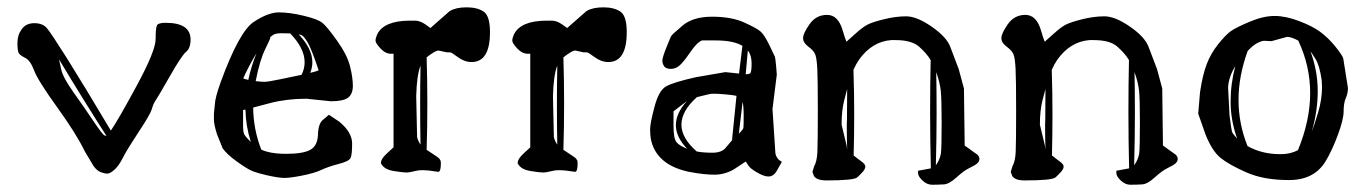

<svg xmlns="http://www.w3.org/2000/svg" viewBox="-20 -474 3704 521"><path d="M140.1 -313C181.8 -243.3 224.8 -174 269 -105C268.7 -105 266.8 -105.6 263.4 -106.7C260 -107.8 250.1 -120.7 233.6 -145.3C217.2 -169.8 199.2 -195.8 179.7 -223.1C160.2 -250.5 148.8 -271.7 145.8 -286.9C142.7 -302 140.8 -310.7 140.1 -313ZM429.7 -412.1C416.3 -412.1 408.4 -409.9 406 -405.5C403.6 -401.1 402.3 -388.5 402.3 -367.7C402.3 -346.8 385.3 -304.9 351.1 -241.7C316.9 -178.5 293.5 -137.9 280.8 -119.6C230.6 -203.9 191.1 -269.1 162.1 -315.2C133.1 -361.2 114.8 -388.8 107.2 -397.7C99.5 -406.7 88.2 -411.1 73.2 -411.1C58.3 -411.1 46.9 -405.8 39.1 -395C31.2 -384.3 27.3 -371.9 27.3 -357.9C27.3 -343.9 28.4 -334.8 30.5 -330.6C32.6 -326.3 38.5 -321.9 48.1 -317.1C57.7 -312.4 65.8 -301 72.5 -283C79.2 -264.9 100 -231.6 135 -183.1C170 -134.6 195 -94.7 210 -63.5L233.9 -23.4C240.1 -15 246.6 -9.4 253.4 -6.8C260.3 -4.2 266.2 -2.9 271.2 -2.9C276.3 -2.9 282.8 -6.5 290.8 -13.7C298.7 -20.8 306.4 -31.7 313.7 -46.4C321 -61 335.3 -84.3 356.4 -116.2C377.6 -148.1 389.5 -168.8 392.1 -178.2C394.7 -187.7 398 -195.3 402.1 -201.2C406.2 -207 419 -228.9 440.7 -266.8C462.3 -304.8 477.1 -327 485.1 -333.5C493.1 -340 497.1 -351.1 497.1 -366.7C497.1 -397 474.6 -412.1 429.7 -412.1Z M673.8 -253.9C681.3 -292.3 690.1 -321.6 700.2 -341.8C709 -359.4 713.4 -369.5 713.4 -372.1C713.4 -372.7 713.2 -373 712.9 -373C713.5 -373.7 716.1 -375.7 720.5 -378.9C724.9 -382.2 732.7 -383.8 743.9 -383.8C755.1 -383.8 763 -383.6 767.6 -383.3C793.6 -356.3 806.6 -330.2 806.6 -305.2C806.6 -293.5 803.9 -282.1 798.3 -271C785.6 -268.4 767.3 -264.6 743.4 -259.5C719.5 -254.5 704.3 -252 697.8 -252C691.2 -252 683.3 -252.6 673.8 -253.9ZM757.3 -56.6H750C725.3 -57 704.9 -60.7 689 -67.9C674.6 -105 667.3 -143.1 667 -182.1C667.6 -182.5 682.9 -186.5 712.9 -194.3C742.8 -202.1 775.7 -206.1 811.5 -206.1L877.9 -199.2C900.7 -199.2 916.3 -202.6 924.8 -209.2C933.3 -215.9 937.5 -226.6 937.5 -241.2C937.5 -255.9 935 -273.4 929.9 -293.9C924.9 -314.5 913.1 -337.7 894.5 -363.8C876 -389.8 862.5 -406.1 854 -412.6C845.5 -419.1 828.7 -425.4 803.5 -431.4C778.2 -437.4 755.9 -440.4 736.6 -440.4C717.2 -440.4 694.4 -431.7 668.2 -414.3C642 -396.9 612.1 -342.3 578.6 -250.5C568.5 -222.2 563.3 -202.1 563 -190.4L560.5 -166V-148.9C560.5 -140.1 563.3 -127.1 568.8 -109.9L584 -71.8C591.5 -61 604.1 -49.2 621.8 -36.4C639.6 -23.5 653 -15.1 662.1 -11C671.2 -6.9 685.9 -2.6 706.1 2C726.2 6.5 741.6 8.8 752.2 8.8C762.8 8.8 779.1 6.6 801 2.2C823 -2.2 840.2 -7.3 852.5 -13.2C864.9 -19 880.4 -24.3 898.9 -29.1C917.5 -33.8 928.2 -39.1 931.2 -45.2C934.1 -51.2 935.5 -64.3 935.5 -84.5C935.5 -104.7 924.2 -124.2 901.4 -143.1L900.9 -143.6L872.6 -162.6L856.4 -148.9C848 -142.1 843.4 -128.7 842.8 -108.6C842.1 -88.6 835.3 -75 822.3 -67.6C809.2 -60.3 787.6 -56.6 757.3 -56.6ZM675.8 -329.1C666 -304.7 658.7 -280.8 653.8 -257.3C647.3 -258.6 642.7 -259.9 640.1 -261.2C642.4 -267.4 647.7 -278.4 656 -294.2C664.3 -310 670.9 -321.6 675.8 -329.1ZM639.6 -129.4V-175.3L646 -176.8C646.6 -146.8 651.5 -117.5 660.6 -88.9C650.2 -99 644.1 -106.2 642.3 -110.6C640.5 -115 639.6 -121.3 639.6 -129.4ZM797.4 -378.9C801.3 -377.9 806.7 -371.9 813.7 -360.8C820.7 -349.8 831.1 -323.9 844.7 -283.2C841.1 -281.6 836.8 -280.1 831.5 -278.8L821.8 -276.4C825.7 -285.8 827.6 -295.4 827.6 -305.2C827.6 -329.3 815.3 -354.5 790.5 -380.9C791.2 -380.5 793.5 -379.9 797.4 -378.9Z M1109.4 -213.4C1110.4 -251.1 1114.3 -278.6 1121.1 -295.9C1120.4 -260.4 1120.1 -224.8 1120.1 -189C1120.1 -153.2 1120.4 -117.4 1121.1 -81.5C1116.2 -88.7 1113.1 -95.7 1111.8 -102.5ZM1192.4 -332H1201.2C1203.8 -332 1210.9 -327.6 1222.7 -318.8C1234.4 -310.1 1246.7 -305.7 1259.8 -305.7C1293 -305.7 1309.6 -332.7 1309.6 -386.7C1309.6 -416 1303.9 -434.6 1292.5 -442.4C1281.1 -450.2 1265.7 -454.1 1246.3 -454.1C1227 -454.1 1211.9 -450.8 1201.2 -444.3H1200.7L1147.9 -397.9L1135.3 -407.2C1124.8 -414.4 1115.2 -418 1106.4 -418H1092.8C1045.2 -418 1015.5 -405.4 1003.4 -380.4C1000.5 -373.9 999 -368.3 999 -363.8C999 -359.2 1003.5 -352.1 1012.5 -342.5C1021.4 -332.9 1030.9 -328.1 1041 -328.1H1047.9V-74.2L1030.3 -58.1C1019.2 -48 1013.7 -39.4 1013.7 -32.2V-30.8L1014.2 -29.8C1019.7 -19.4 1031 -12.8 1048.1 -10C1065.2 -7.2 1076.6 -5.9 1082.3 -5.9C1088 -5.9 1096.7 -7.3 1108.4 -10.3C1113 -11.6 1118.8 -12.2 1126 -12.2C1137 -12.2 1151.2 -10.7 1168.5 -7.8H1169.4C1174 -7.8 1176.3 -15.5 1176.3 -30.8L1175.8 -37.1C1175.5 -38.1 1174.9 -39.2 1174.1 -40.5C1173.3 -41.8 1172.4 -43.1 1171.6 -44.2C1170.8 -45.3 1165.7 -49 1156.2 -55.2C1146.8 -61.4 1140.6 -65.4 1137.7 -67.4C1139 -109 1139.6 -150.7 1139.6 -192.4C1139.6 -234 1139 -276 1137.7 -318.4C1153.3 -330.7 1164.1 -336.9 1169.9 -336.9Z M1480.5 -213.4C1481.4 -251.1 1485.4 -278.6 1492.2 -295.9C1491.5 -260.4 1491.2 -224.8 1491.2 -189C1491.2 -153.2 1491.5 -117.4 1492.2 -81.5C1487.3 -88.7 1484.2 -95.7 1482.9 -102.5ZM1563.5 -332H1572.3C1574.9 -332 1582 -327.6 1593.8 -318.8C1605.5 -310.1 1617.8 -305.7 1630.9 -305.7C1664.1 -305.7 1680.7 -332.7 1680.7 -386.7C1680.7 -416 1675 -434.6 1663.6 -442.4C1652.2 -450.2 1636.8 -454.1 1617.4 -454.1C1598.1 -454.1 1583 -450.8 1572.3 -444.3H1571.8L1519 -397.9L1506.3 -407.2C1495.9 -414.4 1486.3 -418 1477.5 -418H1463.9C1416.3 -418 1386.6 -405.4 1374.5 -380.4C1371.6 -373.9 1370.1 -368.3 1370.1 -363.8C1370.1 -359.2 1374.6 -352.1 1383.5 -342.5C1392.5 -332.9 1402 -328.1 1412.1 -328.1H1418.9V-74.2L1401.4 -58.1C1390.3 -48 1384.8 -39.4 1384.8 -32.2V-30.8L1385.3 -29.8C1390.8 -19.4 1402.1 -12.8 1419.2 -10C1436.3 -7.2 1447.7 -5.9 1453.4 -5.9C1459.1 -5.9 1467.8 -7.3 1479.5 -10.3C1484 -11.6 1489.9 -12.2 1497.1 -12.2C1508.1 -12.2 1522.3 -10.7 1539.6 -7.8H1540.5C1545.1 -7.8 1547.4 -15.5 1547.4 -30.8L1546.9 -37.1C1546.5 -38.1 1546 -39.2 1545.2 -40.5C1544.4 -41.8 1543.5 -43.1 1542.7 -44.2C1541.9 -45.3 1536.8 -49 1527.3 -55.2C1517.9 -61.4 1511.7 -65.4 1508.8 -67.4C1510.1 -109 1510.7 -150.7 1510.7 -192.4C1510.7 -234 1510.1 -276 1508.8 -318.4C1524.4 -330.7 1535.2 -336.9 1541 -336.9Z M2016.1 -275.4C2013.5 -273.4 2009.3 -272.5 2003.4 -272.5L2004.9 -288.6L2009.3 -336.9C2016.1 -328.5 2019.5 -316.9 2019.5 -302.2C2019.5 -287.6 2018.4 -278.6 2016.1 -275.4ZM1978.5 -213.9C1974.3 -173.8 1970.2 -133.6 1966.3 -93.3C1962.1 -88.4 1956.3 -81.5 1949 -72.8C1941.7 -64 1929.7 -59.6 1913.1 -59.6C1896.5 -59.6 1882.3 -60.7 1870.6 -63C1842.9 -87.1 1829.1 -111.3 1829.1 -135.7C1829.1 -160.5 1843.1 -185.4 1871.1 -210.4C1888 -214.4 1898.4 -216.9 1902.1 -218C1905.8 -219.2 1911.1 -219.7 1917.7 -219.7C1924.4 -219.7 1935 -219.1 1949.5 -217.8C1963.9 -216.5 1973.6 -215.2 1978.5 -213.9ZM2087.9 -271.5C2087.9 -274.1 2087.2 -282.2 2085.9 -295.9C2084.6 -309.6 2083.6 -317.5 2082.8 -319.8C2081.9 -322.1 2077.1 -332.4 2068.1 -350.8C2059.2 -369.2 2051.4 -381.5 2044.7 -387.7C2038 -393.9 2023.1 -402.3 2000 -412.8C1976.9 -423.4 1947.6 -428.7 1912.1 -428.7C1876.6 -428.7 1849.3 -420.1 1830.1 -402.8C1827.1 -400.2 1823.8 -397.3 1820.1 -394C1816.3 -390.8 1813.6 -388.4 1812 -387C1810.4 -385.5 1808.6 -383.9 1806.6 -382.1C1804.7 -380.3 1803.3 -378.8 1802.5 -377.7C1801.7 -376.5 1800.8 -375.1 1799.8 -373.3C1798.8 -371.5 1794.8 -361.7 1787.8 -344C1780.8 -326.3 1777.3 -314.8 1777.3 -309.6C1777.3 -304.4 1778.9 -299.3 1782 -294.4C1785.1 -289.6 1791.2 -287.1 1800.3 -287.1C1809.4 -287.1 1817.4 -290.2 1824.2 -296.4C1831.1 -302.6 1839.7 -313.2 1850.1 -328.1C1860.5 -343.1 1868.5 -352.9 1874 -357.4C1879.6 -362 1883.5 -364.3 1885.7 -364.3H1921.9C1954.1 -364.3 1978.4 -359.4 1994.6 -349.6C1991.4 -324.5 1988.3 -299.5 1985.4 -274.4L1948.2 -278.3L1868.7 -264.6C1828 -255.5 1800.9 -247.2 1787.6 -239.7C1774.3 -232.3 1763.7 -213.6 1755.9 -183.8C1748 -154.1 1744.1 -134 1744.1 -123.5C1744.1 -113.1 1744.8 -104.2 1746.1 -96.7C1755.5 -50.1 1789.9 -20.5 1849.1 -7.8C1876.1 -2.6 1899.2 0 1918.2 0C1937.3 0 1955.1 -4.9 1971.7 -14.6L2002 -34.7L2003.4 -35.6C2004.7 -34.3 2007 -30.9 2010.3 -25.4C2013.5 -19.9 2021.5 -13.4 2034.2 -6.1C2046.9 1.2 2057 4.9 2064.5 4.9H2065.4C2075.2 4.9 2083.2 -1.1 2089.4 -13.2L2101.6 -34.7L2093.8 -40C2087.9 -45.9 2084.6 -52.2 2084 -59.1L2076.2 -178.2ZM1984.9 -111.3C1988.4 -140.3 1991.9 -169.1 1995.1 -197.8C1997.1 -189.6 1998 -176.7 1998 -158.9C1998 -141.2 1997.8 -130.7 1997.3 -127.4C1996.8 -124.2 1992.7 -118.8 1984.9 -111.3ZM1843.8 -199.7C1823.9 -177.6 1814 -155.8 1814 -134.3C1814 -112.8 1824.2 -91.5 1844.7 -70.3C1830.4 -75.8 1820.6 -81.9 1815.4 -88.6C1810.2 -95.3 1807.6 -110 1807.6 -132.8V-171.9Z M2263.7 -135.7C2263.7 -161.1 2266 -183.1 2270.8 -201.7C2275.5 -220.2 2278.2 -230.5 2278.8 -232.4C2278.5 -205.1 2278.3 -177.7 2278.3 -150.4C2278.3 -144.9 2278.2 -139.3 2277.8 -133.8C2277.8 -112 2278.2 -90.2 2278.8 -68.4L2277.3 -79.1ZM2535.2 -140.1C2535.2 -95.5 2534.5 -68.2 2533.2 -58.1C2531.9 -48 2527.7 -37.6 2520.5 -26.9L2519.5 -25.9C2520.8 -76 2521.5 -122.2 2521.5 -164.3C2521.5 -206.5 2521.2 -244.5 2520.5 -278.3C2527 -259.8 2531.1 -243.2 2532.7 -228.8C2534.3 -214.3 2535.2 -184.7 2535.2 -140.1ZM2220.7 15.6C2271.5 15.6 2300 12.9 2306.2 7.3C2312.3 1.8 2317.5 -3.5 2321.8 -8.5C2326 -13.6 2328.1 -18.1 2328.1 -22.2C2328.1 -26.3 2324.6 -30.8 2317.6 -35.9C2310.6 -40.9 2303.5 -46.4 2296.4 -52.2C2297.4 -87.7 2297.9 -124.8 2297.9 -163.6C2297.9 -202.3 2297.2 -242.7 2295.9 -284.7C2300.8 -295.4 2305.8 -304.5 2311 -312C2334.5 -344.9 2363.6 -362.6 2398.4 -365.2H2409.7C2439 -365.2 2460.4 -359.3 2473.9 -347.4C2487.4 -335.5 2497.9 -323.4 2505.4 -311C2504.4 -266.1 2503.9 -219.2 2503.9 -170.2C2503.9 -121.2 2504.6 -70.1 2505.9 -17.1L2471.2 -10.7V-4.9V-4.4C2471.2 1.5 2475.1 8.1 2482.9 15.6C2491 23.4 2499.8 27.3 2509.3 27.3H2509.8C2519.5 27.3 2529.5 27 2539.6 26.4C2549.6 26.4 2561.4 20.2 2575 7.8C2588.5 -4.6 2600.3 -13.2 2610.6 -18.1C2620.8 -22.9 2627.9 -27.2 2631.8 -30.8C2635.7 -34.3 2637.7 -38.2 2637.7 -42.5C2637.7 -46.7 2635.9 -50.6 2632.3 -54.2L2597.7 -79.1L2595.7 -233.9L2581.5 -286.6C2573.1 -308.4 2565.5 -328.4 2558.8 -346.4C2552.2 -364.5 2535.3 -382.9 2508.3 -401.6C2481.3 -420.3 2458.2 -429.7 2439 -429.7C2419.8 -429.7 2399.4 -427 2377.9 -421.6C2356.4 -416.3 2341.4 -411.2 2332.8 -406.5C2324.1 -401.8 2313.7 -393.9 2301.5 -382.8C2289.3 -371.7 2281.1 -364.4 2276.9 -360.8C2274.3 -366.7 2270.8 -377 2266.6 -391.6C2258.5 -419.6 2244.4 -433.6 2224.4 -433.6C2204.3 -433.6 2188.5 -425.2 2176.8 -408.4C2165 -391.7 2159.2 -379.1 2159.2 -370.6C2159.2 -362.1 2164.1 -354.3 2173.8 -347.2C2183.6 -340 2189.8 -332.8 2192.4 -325.7C2195 -318.5 2196.8 -305.6 2197.8 -286.9C2198.7 -268.1 2199.2 -230.2 2199.2 -173.1C2199.2 -116 2198.8 -78.8 2198 -61.5C2197.2 -44.3 2194.3 -31.6 2189.5 -23.4L2184.6 -7.8V-7.3L2188.5 2.9V3.4C2193.4 10.9 2203.3 15 2218.3 15.6Z M2801.8 -135.7C2801.8 -161.1 2804.1 -183.1 2808.8 -201.7C2813.6 -220.2 2816.2 -230.5 2816.9 -232.4C2816.6 -205.1 2816.4 -177.7 2816.4 -150.4C2816.4 -144.9 2816.2 -139.3 2815.9 -133.8C2815.9 -112 2816.2 -90.2 2816.9 -68.4L2815.4 -79.1ZM3073.2 -140.1C3073.2 -95.5 3072.6 -68.2 3071.3 -58.1C3070 -48 3065.8 -37.6 3058.6 -26.9L3057.6 -25.9C3058.9 -76 3059.6 -122.2 3059.6 -164.3C3059.6 -206.5 3059.2 -244.5 3058.6 -278.3C3065.1 -259.8 3069.2 -243.2 3070.8 -228.8C3072.4 -214.3 3073.2 -184.7 3073.2 -140.1ZM2758.8 15.6C2809.6 15.6 2838.1 12.9 2844.2 7.3C2850.4 1.8 2855.6 -3.5 2859.9 -8.5C2864.1 -13.6 2866.2 -18.1 2866.2 -22.2C2866.2 -26.3 2862.7 -30.8 2855.7 -35.9C2848.7 -40.9 2841.6 -46.4 2834.5 -52.2C2835.4 -87.7 2835.9 -124.8 2835.9 -163.6C2835.9 -202.3 2835.3 -242.7 2834 -284.7C2838.9 -295.4 2843.9 -304.5 2849.1 -312C2872.6 -344.9 2901.7 -362.6 2936.5 -365.2H2947.8C2977.1 -365.2 2998.5 -359.3 3012 -347.4C3025.5 -335.5 3036 -323.4 3043.5 -311C3042.5 -266.1 3042 -219.2 3042 -170.2C3042 -121.2 3042.6 -70.1 3043.9 -17.1L3009.3 -10.7V-4.9V-4.4C3009.3 1.5 3013.2 8.1 3021 15.6C3029.1 23.4 3037.9 27.3 3047.4 27.3H3047.9C3057.6 27.3 3067.5 27 3077.6 26.4C3087.7 26.4 3099.5 20.2 3113 7.8C3126.5 -4.6 3138.4 -13.2 3148.7 -18.1C3158.9 -22.9 3166 -27.2 3169.9 -30.8C3173.8 -34.3 3175.8 -38.2 3175.8 -42.5C3175.8 -46.7 3174 -50.6 3170.4 -54.2L3135.7 -79.1L3133.8 -233.9L3119.6 -286.6C3111.2 -308.4 3103.6 -328.4 3096.9 -346.4C3090.3 -364.5 3073.4 -382.9 3046.4 -401.6C3019.4 -420.3 2996.3 -429.7 2977.1 -429.7C2957.8 -429.7 2937.5 -427 2916 -421.6C2894.5 -416.3 2879.5 -411.2 2870.8 -406.5C2862.2 -401.8 2851.8 -393.9 2839.6 -382.8C2827.4 -371.7 2819.2 -364.4 2814.9 -360.8C2812.3 -366.7 2808.9 -377 2804.7 -391.6C2796.5 -419.6 2782.5 -433.6 2762.5 -433.6C2742.4 -433.6 2726.6 -425.2 2714.8 -408.4C2703.1 -391.7 2697.3 -379.1 2697.3 -370.6C2697.3 -362.1 2702.1 -354.3 2711.9 -347.2C2721.7 -340 2727.9 -332.8 2730.5 -325.7C2733.1 -318.5 2734.9 -305.6 2735.8 -286.9C2736.8 -268.1 2737.3 -230.2 2737.3 -173.1C2737.3 -116 2736.9 -78.8 2736.1 -61.5C2735.3 -44.3 2732.4 -31.6 2727.5 -23.4L2722.7 -7.8V-7.3L2726.6 2.9V3.4C2731.4 10.9 2741.4 15 2756.3 15.6Z M3336.9 -98.1C3328.8 -106.9 3324.1 -113.1 3323 -116.7C3321.9 -120.3 3319.7 -134.9 3316.4 -160.6L3312.5 -236.3C3313.2 -254.9 3319.7 -274.3 3332 -294.4C3323.6 -263.2 3319.3 -231 3319.3 -198C3319.3 -165 3325.2 -131.7 3336.9 -98.1ZM3365.7 -335.9C3375.2 -346 3383.9 -353.1 3391.8 -357.2C3399.8 -361.2 3406.1 -363.3 3410.6 -363.3L3430.2 -362.3L3472.7 -374C3480.1 -374 3490.2 -370.6 3502.9 -363.8C3524.4 -318.2 3535.2 -270.7 3535.2 -221.2C3535.2 -171.7 3524.1 -120.1 3502 -66.4C3488 -59.2 3472.8 -55.7 3456.5 -55.7H3453.6C3420.7 -55.7 3391.3 -63 3365.2 -77.6C3349 -118 3340.8 -159.7 3340.8 -202.9C3340.8 -246 3349.1 -290.4 3365.7 -335.9ZM3536.1 -334.5C3538.7 -331.2 3543.5 -324.1 3550.3 -313C3557.1 -301.9 3562.5 -283.2 3566.4 -256.8L3567.4 -238.3C3567.4 -215.5 3563.8 -192.1 3556.6 -168.2C3549.5 -144.3 3543.8 -127.3 3539.6 -117.2C3550.3 -154 3555.7 -190.5 3555.7 -226.8C3555.7 -263.1 3549.2 -299 3536.1 -334.5ZM3438.7 -430.7C3418.4 -430.7 3396 -425.5 3371.6 -415.3C3347.2 -405 3330.2 -396.6 3320.8 -390.1C3311.4 -383.6 3299.7 -371.7 3285.9 -354.5C3272.1 -337.2 3261.5 -318.8 3254.2 -299.3C3246.8 -279.8 3240.9 -254.6 3236.3 -223.6L3231.4 -165.5L3251.5 -108.4C3263.5 -78.5 3277.2 -57.4 3292.5 -45.2C3307.8 -33 3331.1 -19.9 3362.3 -6.1C3393.6 7.7 3432 14.6 3477.8 14.6C3523.5 14.6 3556.6 -2.4 3577.1 -36.6C3588.5 -55.2 3599.5 -78.7 3610.1 -107.2C3620.7 -135.7 3626 -157.3 3626 -172.1C3626 -186.9 3627.9 -198.7 3631.8 -207.5C3635.7 -216.3 3637.7 -225.6 3637.7 -235.4L3625 -315.4C3622.7 -322.3 3615.3 -333.3 3602.8 -348.6C3590.3 -363.9 3577 -376.8 3563 -387.2C3549 -397.6 3529.9 -407.5 3505.6 -416.7C3481.4 -426 3459.1 -430.7 3438.7 -430.7Z"/></svg>

Font: Drukaatie burti
Style: Regular
Weight: 400
Version: Version 0.14.4